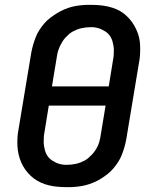

<svg xmlns="http://www.w3.org/2000/svg" viewBox="-20 -763 640 791"><path d="M255 8Q237 8 219 6.5Q201 5 183.5 1Q166 -3 150 -10Q134 -17 120.5 -27Q107 -37 95.5 -50Q84 -63 75.5 -78Q67 -93 61.5 -109.5Q56 -126 53.5 -143.5Q51 -161 51.5 -182.5Q52 -204 54 -216L109 -547Q112 -563 116.5 -578.5Q121 -594 127 -609.5Q133 -625 142 -639Q151 -653 162 -666Q173 -679 187 -689.5Q201 -700 215.5 -709Q230 -718 245.5 -724.5Q261 -731 276.5 -735Q292 -739 310.5 -741Q329 -743 340 -743H354Q372 -743 390 -741.5Q408 -740 425.5 -736Q443 -732 459.5 -725Q476 -718 489 -708Q502 -698 513.5 -685Q525 -672 533.5 -657Q542 -642 548 -625.5Q554 -609 556 -591.5Q558 -574 557.5 -552.5Q557 -531 555 -519L500 -188Q497 -172 492.5 -156.5Q488 -141 482 -125.5Q476 -110 467 -96Q458 -82 447 -69Q436 -56 422.5 -45.5Q409 -35 394.5 -26Q380 -17 364 -10.5Q348 -4 332.5 0Q317 4 298.5 6Q280 8 269 8ZM194 -407H428L446 -518Q448 -528 448.5 -537.5Q449 -547 449 -556Q449 -565 447.5 -574.5Q446 -584 443.5 -592.5Q441 -601 437 -608.5Q433 -616 427 -622.5Q421 -629 413 -634Q405 -639 397.5 -642.5Q390 -646 379 -648.5Q368 -651 362 -651H353Q344 -651 335 -650Q326 -649 316.5 -647Q307 -645 298 -641.5Q289 -638 280.5 -633.5Q272 -629 264.5 -622.5Q257 -616 250 -608.5Q243 -601 238 -593Q233 -585 228.5 -576Q224 -567 220.5 -556.5Q217 -546 216 -540ZM248 -84H256Q265 -84 274 -85Q283 -86 292.5 -88Q302 -90 311 -93.5Q320 -97 328.5 -101.5Q337 -106 344.5 -112.5Q352 -119 359 -126.5Q366 -134 371.5 -142Q377 -150 381.5 -159Q386 -168 389 -178.5Q392 -189 393 -195L415 -328H181L163 -217Q161 -207 160.5 -197.5Q160 -188 160 -179Q160 -170 161.5 -160.5Q163 -151 165.5 -142.5Q168 -134 172 -126.5Q176 -119 182 -112.5Q188 -106 196 -101Q204 -96 211.5 -92.5Q219 -89 230 -86.5Q241 -84 248 -84Z"/></svg>

Font: Iosevka Aile Semibold
Style: Italic
Weight: 600
Italic angle: -9°
Designer: Belleve Invis
Foundry: Belleve Invis
Version: Version 31.1.0; ttfautohint (v1.8.4)